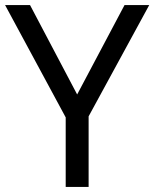

<svg xmlns="http://www.w3.org/2000/svg" viewBox="-20 -734 606 754"><path d="M283 -363 469 -714H566L328 -277V0H238V-273L0 -714H98Z"/></svg>

Font: Noto Sans Medefaidrin
Style: Regular
Weight: 400
Designer: Dalton Maag Ltd
Foundry: Dalton Maag Ltd
Version: Version 1.002; ttfautohint (v1.8.4.7-5d5b)